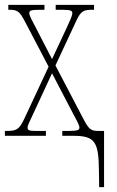

<svg xmlns="http://www.w3.org/2000/svg" viewBox="-21 -556 477 786"><path d="M384 144 385 210H405V-20H383C353 -20 344 -24 321 -68L206 -288L290 -468C311 -514 322 -516 363 -516H364V-536H207V-516H234C272 -516 275 -511 275 -501C275 -491 265 -471 251 -440L192 -314L126 -442C110 -472 99 -492 99 -502C99 -511 102 -516 140 -516H161V-536H13V-516H15C49 -516 58 -512 81 -468L178 -283L79 -71C57 -24 46 -20 4 -20H-1V0H167V-20H127C97 -20 92 -23 92 -34C92 -44 101 -59 115 -90L192 -256L276 -95C293 -63 304 -44 304 -34C304 -25 300 -20 262 -20H234V0H280C369 0 383 26 384 144Z"/></svg>

Font: Noto Serif ExtraCondensed Thin
Style: Regular
Weight: 100
Width: 2
Designer: Monotype Design Team
Foundry: Monotype Imaging Inc.
Version: Version 2.013